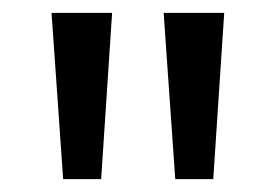

<svg xmlns="http://www.w3.org/2000/svg" viewBox="-20 -734 428 298"><path d="M154 -714H60L78 -456H137ZM328 -714H234L252 -456H311Z"/></svg>

Font: Noto Sans Gujarati Condensed
Style: Regular
Weight: 400
Width: 3
Designer: Jelle Bosma - Monotype Design Team, Universal Thirst
Foundry: Monotype Imaging Inc.
Version: Version 2.106